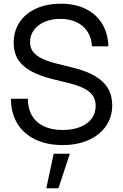

<svg xmlns="http://www.w3.org/2000/svg" viewBox="-20 -759 654 1020"><path d="M38.1 -234.4H127.9Q127.9 -182.6 149.7 -145.3Q171.4 -107.9 212.9 -88.1Q254.4 -68.4 312.5 -68.4Q365.2 -68.4 405 -84Q444.8 -99.6 466.6 -128.7Q488.3 -157.7 488.3 -196.3Q488.3 -227.1 474.1 -249.3Q460 -271.5 428.5 -288.1Q397 -304.7 344.2 -317.9L262.7 -337.9Q188 -356.4 142.1 -382.6Q96.2 -408.7 74.5 -445.1Q52.7 -481.4 52.7 -531.2Q52.7 -593.3 83.7 -640.4Q114.7 -687.5 171.6 -713.4Q228.5 -739.3 303.7 -739.3Q378.9 -739.3 435.1 -711.7Q491.2 -684.1 522.5 -633.1Q553.7 -582 555.7 -512.7H468.8Q466.3 -557.6 445.1 -590.6Q423.8 -623.5 386.7 -641.1Q349.6 -658.7 300.8 -658.7Q254.4 -658.7 217.5 -643.1Q180.7 -627.4 160.2 -599.4Q139.6 -571.3 139.6 -535.6Q139.6 -506.8 154.3 -486.1Q168.9 -465.3 200.7 -449.2Q232.4 -433.1 285.6 -419.9L368.2 -399.4Q439.5 -381.8 485.4 -354.7Q531.2 -327.6 553.7 -289.3Q576.2 -251 576.2 -200.2Q576.2 -137.7 543.2 -89.6Q510.3 -41.5 450.4 -14.9Q390.6 11.7 312.5 11.7Q229 11.7 167 -18.3Q105 -48.3 71.5 -103.8Q38.1 -159.2 38.1 -234.4ZM265.1 57.6H351.1L290.5 241.2H226.1Z"/></svg>

Font: Intratopia Thin
Style: Regular
Weight: 100
Designer: Rasmus Andersson
Foundry: rsms
Version: Version 3.000;Glyphs 3.2.3 (3260)